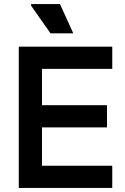

<svg xmlns="http://www.w3.org/2000/svg" viewBox="-20 -931 620 951"><path d="M73 0V-700H188V0ZM132 0V-110H536V0ZM132 -300V-410H510V-300ZM132 -590V-700H536V-590ZM343 -766H230L134 -903V-911H277Z"/></svg>

Font: Fustat
Style: Bold
Weight: 700
Designer: Mohamed Gaber, Khaled Hosny, Laura Garcia Mut
Foundry: Kief Type Foundry, Alif Type Foundry, Hard Type Foundry
Version: Version 1.007